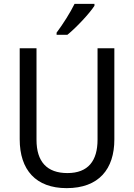

<svg xmlns="http://www.w3.org/2000/svg" viewBox="-20 -964 694 994"><path d="M469 -934V-944H366C344 -899 306 -839 273 -795V-784H329C374 -820 444 -895 469 -934ZM572 -242V-714H485V-241C485 -132 437 -68 329 -68C223 -68 169 -127 169 -240V-714H82V-243C82 -84 166 10 325 10C492 10 572 -89 572 -242Z"/></svg>

Font: Noto Sans Lao Looped SemiCondensed
Style: Regular
Weight: 400
Width: 4
Designer: Mark Frömberg, Ben Mitchell
Foundry: The Fontpad Ltd
Version: Version 1.002